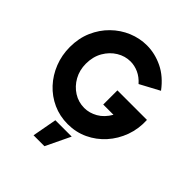

<svg xmlns="http://www.w3.org/2000/svg" viewBox="-248 -868 1245 1245"><g transform="rotate(45 374.0 -246.0)"><path d="M374 13Q300.5 13 237.8 -15.5Q175 -44 128.5 -94.2Q82 -144.5 56 -210.5Q30 -276.5 30 -351Q30 -431.5 58.8 -497.5Q87.5 -563.5 136.8 -611.8Q186 -660 248.2 -686Q310.5 -712 377 -712Q450 -712 521 -678Q592 -644 649 -568L515 -496Q484.5 -530.5 448.2 -546.8Q412 -563 375 -563Q325 -563 280.5 -536Q236 -509 208 -460.5Q180 -412 180 -348Q180 -289 206.5 -241.2Q233 -193.5 277.5 -165.2Q322 -137 376 -137Q422 -137 466.2 -162Q510.5 -187 541 -240H447V-370H718Q722 -291.5 696.8 -222.2Q671.5 -153 624 -100Q576.5 -47 512.5 -17Q448.5 13 374 13ZM268.5 220.5 299.5 51.5H449.5L368.5 220.5Z"/></g></svg>

Font: Urbanist Black
Style: Regular
Weight: 900
Designer: Corey Hu
Foundry: Corey Hu
Version: Version 1.330; ttfautohint (v1.8.4.7-5d5b)